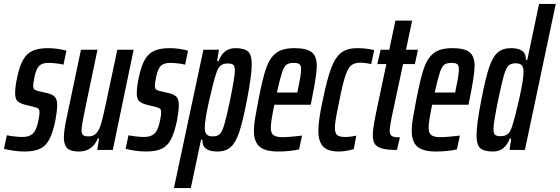

<svg xmlns="http://www.w3.org/2000/svg" viewBox="-39 -763 2848 977"><path d="M-19 -6 -4 -75Q6 -72 31.5 -69Q57 -66 75 -66Q109 -66 127 -82Q145 -98 154 -139Q162 -173 162 -191Q162 -205 156 -210Q150 -215 137 -218L89 -230Q61 -237 49.5 -249Q38 -261 38 -287Q38 -324 49 -372Q61 -428 79 -459.5Q97 -491 127 -504.5Q157 -518 206 -518Q230 -518 256.5 -514Q283 -510 299 -505L284 -434Q269 -438 247 -440.5Q225 -443 208 -443Q177 -443 161.5 -429Q146 -415 137 -374Q130 -339 130 -327Q130 -314 135.5 -308.5Q141 -303 154 -300L206 -288Q229 -282 240.5 -269.5Q252 -257 252 -228Q252 -201 243 -151Q230 -89 213 -55.5Q196 -22 166.5 -7Q137 8 85 8Q58 8 27.5 3.5Q-3 -1 -19 -6Z M286 -63Q286 -98 300 -163L373 -510H457L395 -213Q376 -124 376 -101Q376 -82 384 -75.5Q392 -69 412 -69Q437 -69 452 -86Q467 -103 476.5 -136.5Q486 -170 502 -246L558 -510H641L535 0H456L465 -59H459Q432 8 362 8Q321 8 303.5 -8.5Q286 -25 286 -63Z M600 -6 615 -75Q625 -72 650.5 -69Q676 -66 694 -66Q728 -66 746 -82Q764 -98 773 -139Q781 -173 781 -191Q781 -205 775 -210Q769 -215 756 -218L708 -230Q680 -237 668.5 -249Q657 -261 657 -287Q657 -324 668 -372Q680 -428 698 -459.5Q716 -491 746 -504.5Q776 -518 825 -518Q849 -518 875.5 -514Q902 -510 918 -505L903 -434Q888 -438 866 -440.5Q844 -443 827 -443Q796 -443 780.5 -429Q765 -415 756 -374Q749 -339 749 -327Q749 -314 754.5 -308.5Q760 -303 773 -300L825 -288Q848 -282 859.5 -269.5Q871 -257 871 -228Q871 -201 862 -151Q849 -89 832 -55.5Q815 -22 785.5 -7Q756 8 704 8Q677 8 646.5 3.5Q616 -1 600 -6Z M996 -510H1075L1066 -452H1073Q1098 -518 1158 -518Q1204 -518 1223 -501Q1242 -484 1242 -437Q1242 -379 1218 -256Q1197 -147 1179 -92.5Q1161 -38 1135.5 -15Q1110 8 1067 8Q988 8 991 -52H984L932 194H846ZM1132 -255Q1143 -309 1149.5 -348Q1156 -387 1156 -404Q1156 -426 1148 -433Q1140 -440 1120 -440Q1097 -440 1083.5 -429Q1070 -418 1061 -389Q1046 -344 1024.5 -248Q1003 -152 1003 -113Q1003 -89 1012.5 -79Q1022 -69 1043 -69Q1066 -69 1078.5 -80Q1091 -91 1102.5 -129.5Q1114 -168 1132 -255Z M1253 -98Q1253 -124 1258.5 -158Q1264 -192 1276 -254Q1297 -363 1315 -415.5Q1333 -468 1365.5 -493Q1398 -518 1459 -518Q1521 -518 1547 -497.5Q1573 -477 1573 -427Q1573 -382 1547 -255L1542 -230H1357Q1349 -192 1344 -161Q1339 -130 1339 -112Q1339 -85 1353.5 -75Q1368 -65 1399 -65Q1414 -65 1445 -67.5Q1476 -70 1498 -73L1483 -3Q1464 2 1434 5Q1404 8 1377 8Q1310 8 1281.5 -17Q1253 -42 1253 -98ZM1474 -292 1478 -313Q1493 -381 1493 -411Q1493 -430 1484.5 -436.5Q1476 -443 1456 -443Q1431 -443 1418.5 -433.5Q1406 -424 1396 -394Q1386 -364 1370 -292Z M1581 -98Q1581 -151 1603 -252Q1625 -360 1646 -416Q1667 -472 1697.5 -495Q1728 -518 1778 -518Q1823 -518 1865 -508L1850 -437Q1819 -444 1795 -444Q1766 -444 1749.5 -431.5Q1733 -419 1719.5 -380.5Q1706 -342 1689 -257Q1687 -249 1685.5 -239Q1684 -229 1681 -218Q1665 -140 1665 -113Q1665 -85 1677 -75.5Q1689 -66 1717 -66Q1744 -66 1774 -73L1761 -4Q1716 8 1686 8Q1629 8 1605 -17.5Q1581 -43 1581 -98Z M1858 -75Q1858 -110 1875 -191L1927 -437H1881L1898 -510H1942L1973 -658H2058L2027 -510H2088L2072 -437H2012L1954 -166Q1944 -116 1944 -97Q1944 -79 1954 -71.5Q1964 -64 1996 -64L1981 0Q1931 0 1904.5 -7.5Q1878 -15 1868 -31Q1858 -47 1858 -75Z M2056 -98Q2056 -124 2061.5 -158Q2067 -192 2079 -254Q2100 -363 2118 -415.5Q2136 -468 2168.5 -493Q2201 -518 2262 -518Q2324 -518 2350 -497.5Q2376 -477 2376 -427Q2376 -382 2350 -255L2345 -230H2160Q2152 -192 2147 -161Q2142 -130 2142 -112Q2142 -85 2156.5 -75Q2171 -65 2202 -65Q2217 -65 2248 -67.5Q2279 -70 2301 -73L2286 -3Q2267 2 2237 5Q2207 8 2180 8Q2113 8 2084.5 -17Q2056 -42 2056 -98ZM2277 -292 2281 -313Q2296 -381 2296 -411Q2296 -430 2287.5 -436.5Q2279 -443 2259 -443Q2234 -443 2221.5 -433.5Q2209 -424 2199 -394Q2189 -364 2173 -292Z M2386 -73Q2386 -131 2410 -254Q2431 -363 2449 -417.5Q2467 -472 2492.5 -495Q2518 -518 2561 -518Q2640 -518 2637 -458H2644L2704 -743H2789L2632 0H2554L2562 -58H2555Q2530 8 2470 8Q2424 8 2405 -9Q2386 -26 2386 -73ZM2567 -121Q2582 -166 2603.5 -262Q2625 -358 2625 -397Q2625 -421 2615.5 -431Q2606 -441 2585 -441Q2562 -441 2549.5 -430Q2537 -419 2525.5 -380.5Q2514 -342 2496 -255Q2485 -201 2478.5 -162Q2472 -123 2472 -106Q2472 -84 2480 -77Q2488 -70 2508 -70Q2531 -70 2544.5 -81Q2558 -92 2567 -121Z"/></svg>

Font: Saira Ultra Condensed SemiBold
Style: Italic
Weight: 600
Width: 1
Italic angle: -12°
Designer: Hector Gatti with collaboration of the Omnibus-Type team
Foundry: Omnibus-Type
Version: Version 1.001; ttfautohint (v1.8)